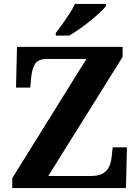

<svg xmlns="http://www.w3.org/2000/svg" viewBox="-20 -951 706 971"><path d="M42 0V-50L417 -653H220Q173 -653 157.5 -628Q142 -603 138 -562L133 -508H61L66 -714H600V-663L224 -61H440Q481 -61 503 -75.5Q525 -90 534 -113Q543 -136 545 -161L550 -206H622L617 0ZM262 -784Q277 -803 295.5 -829Q314 -855 331.5 -882Q349 -909 359 -931H516V-921Q507 -908 485.5 -888Q464 -868 437 -846Q410 -824 382 -804.5Q354 -785 330 -771H262Z"/></svg>

Font: Noto Serif Vithkuqi
Style: Regular
Weight: 400
Version: Version 1.005